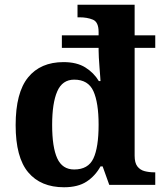

<svg xmlns="http://www.w3.org/2000/svg" viewBox="-20 -780 689 810"><path d="M250 10Q152 10 99 -53Q46 -116 46 -252Q46 -389 98.5 -453.5Q151 -518 248 -518Q304 -518 340 -495.5Q376 -473 397 -438H404Q404 -438 403 -454Q402 -470 400 -493Q398 -516 397 -537Q396 -558 396 -568V-578H241V-631H396V-645Q396 -687 372 -697Q348 -707 315 -707H307V-760H548V-631H635V-578H548V-123Q548 -93 559.5 -78Q571 -63 590 -58Q609 -53 631 -53H635V0H441L413 -78H404Q382 -38 345.5 -14Q309 10 250 10ZM293 -65Q352 -65 374 -111.5Q396 -158 396 -254Q396 -347 374 -395.5Q352 -444 293 -444Q243 -444 221.5 -394.5Q200 -345 200 -253Q200 -159 221.5 -112Q243 -65 293 -65Z"/></svg>

Font: Noto Serif Khojki
Style: Bold
Weight: 700
Version: Version 2.003